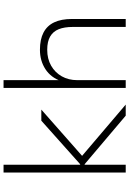

<svg xmlns="http://www.w3.org/2000/svg" viewBox="161 -906 745 1108"><g transform="rotate(-90 534.0 -352.5)"><path d="M92 0V-705H137V-263H140L391 -487H455L168 -234L169 -268L484 0H420L140 -237H137V0Z M580 0V-705H625V-372H619Q640 -432 688.5 -463.5Q737 -495 800 -495Q860 -495 899.5 -474.5Q939 -454 958.5 -413Q978 -372 978 -310V0H932V-306Q932 -354 919 -386.5Q906 -419 877 -436Q848 -453 800 -453Q748 -453 708.5 -430.5Q669 -408 647 -369Q625 -330 625 -280V0Z"/></g></svg>

Font: Nunito Sans 10pt ExtraLight
Style: Regular
Weight: 250
Designer: Vernon Adams
Foundry: Vernon Adams
Version: Version 3.101;gftools[0.9.27]